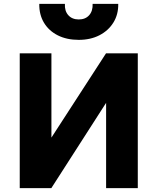

<svg xmlns="http://www.w3.org/2000/svg" viewBox="-20 -977 818 997"><path d="M82.5 0V-700H247V-262.5L530.5 -700H695.5V0H531V-443L246.5 0ZM389 -770Q326.5 -770 280 -793.5Q233.5 -817 208.2 -859.2Q183 -901.5 184 -957H317Q315 -920 334.8 -898Q354.5 -876 389 -876Q423.5 -876 443 -898Q462.5 -920 461 -957H594Q595 -902.5 569 -860.2Q543 -818 496.5 -794Q450 -770 389 -770Z"/></svg>

Font: Geologica
Style: Bold
Weight: 700
Designer: Sindre Bremnes, Frode Helland
Foundry: Monokrom Skriftforlag AS
Version: Version 1.010; ttfautohint (v1.8.4.7-5d5b);gftools[0.9.28]